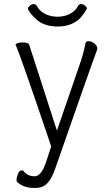

<svg xmlns="http://www.w3.org/2000/svg" viewBox="-20 -908 540 941"><path d="M363 -880Q368 -888 378 -888Q388 -888 397 -880Q406 -872 406 -868Q404 -857 374 -820Q332 -778 263.5 -778Q195 -778 156 -815Q117 -852 117 -867Q117 -872 126 -880Q135 -888 145 -888Q155 -888 160 -880Q172 -855 200 -840.5Q228 -826 262 -826Q296 -826 323.5 -840.5Q351 -855 363 -880ZM204 -109 231 -190Q77 -646 57 -687L56 -691L64 -696Q75 -700 89 -700Q119 -700 123 -689L259 -268L371 -593Q389 -644 400 -700Q402 -706 415 -706Q428 -706 442.5 -695Q457 -684 457 -670Q457 -666 454 -659Q431 -599 249 -77Q233 -32 211.5 -9.5Q190 13 154 13H145Q96 13 64 -16Q61 -19 61 -25Q61 -38 68 -55.5Q75 -73 86 -73Q94 -73 98 -67V-66Q118 -44 149 -44Q182 -44 204 -109Z"/></svg>

Font: Moon Stars Kai T HW Light
Style: Regular
Weight: 300
Designer: GuiWonder
Version: Version 1.101